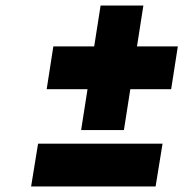

<svg xmlns="http://www.w3.org/2000/svg" viewBox="-20 -750 660 691"><path d="M117 -233H565L540 -79H92ZM596 -429H449L426 -282H272L295 -429H148L172 -583H319L342 -730H496L473 -583H620Z"/></svg>

Font: Exo Black
Style: Italic
Weight: 900
Italic angle: -9°
Designer: Natanael Gama
Foundry: Natanael Gama
Version: Version 1.500; ttfautohint (v1.6)